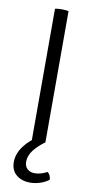

<svg xmlns="http://www.w3.org/2000/svg" viewBox="-99 -727 479 984"><g transform="rotate(10 140.0 -234.5)"><path d="M104.5 -683Q117.5 -686 138.5 -686Q160.5 -686 175 -683V0Q160.5 3 138.5 3Q117.5 3 104.5 0ZM132.5 217Q90 217 61.5 193.8Q33 170.5 33 127Q33 84 62.8 43.8Q92.5 3.5 145 -27.5Q164 -20 175 0Q138 27 116.5 55.2Q95 83.5 95 114.5Q95 139.5 110 152.5Q125 165.5 148 165.5Q166.5 165.5 183 160Q199.5 154.5 212.5 147.5Q220 153.5 225 163Q230 172.5 230 185Q213.5 198.5 186.8 207.8Q160 217 132.5 217Z"/></g></svg>

Font: Signika Negative SC Light
Style: Regular
Weight: 300
Designer: Anna Giedryś
Foundry: Anna Giedryś
Version: Version 2.000; ttfautohint (v1.8.3) -l 8 -r 50 -G 200 -x 9 -